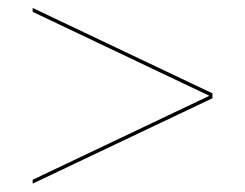

<svg xmlns="http://www.w3.org/2000/svg" viewBox="-20 -622 600 470"><path d="M500 -393.5V-381.5L60 -172.5V-182L492.5 -387.5L60 -593V-602.5Z"/></svg>

Font: Bodoni* 24pt
Style: Regular
Weight: 400
Version: Version 2.3